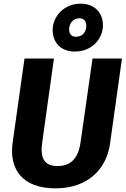

<svg xmlns="http://www.w3.org/2000/svg" viewBox="-20 -1013 687 1050"><path d="M421 -993C330 -993 268 -923 268 -849C268 -781 312 -731 389 -731C482 -731 543 -800 543 -875C543 -942 498 -993 421 -993ZM414 -913C438 -913 452 -899 452 -872C452 -841 433 -812 396 -812C373 -812 358 -825 358 -853C358 -882 378 -913 414 -913ZM647 -693H486L421 -238C409 -150 370 -105 295 -105C223 -105 198 -147 211 -235L275 -693H114L49 -232C29 -86 104 17 283 17C460 17 563 -88 582 -229Z"/></svg>

Font: Fira Sans
Style: Bold Italic
Weight: 700
Italic angle: -8°
Designer: bBox Type GmbH & Carrois Corporate GbR & Edenspiekermann AG
Foundry: bBox Type GmbH & Carrois Corporate GbR & Edenspiekermann AG
Version: Version 4.301;PS 004.301;hotconv 1.0.88;makeotf.lib2.5.64775